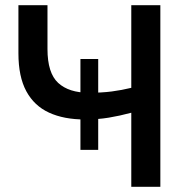

<svg xmlns="http://www.w3.org/2000/svg" viewBox="-20 -720 730 740"><path d="M290 -142.5V-492.5H358.5V-142.5ZM486 0V-285.5Q441.5 -273.5 399 -266.5Q356.5 -259.5 307.5 -259.5Q226.5 -259.5 169.2 -285.8Q112 -312 81.5 -368.2Q51 -424.5 51 -514.5V-700H163V-531Q163 -438.5 204.2 -400.5Q245.5 -362.5 323 -362.5Q372.5 -362.5 410.8 -367.5Q449 -372.5 486 -381.5V-700H598V0Z"/></svg>

Font: Geologica Cursive
Style: Regular
Weight: 400
Designer: Sindre Bremnes, Frode Helland
Foundry: Monokrom Skriftforlag AS
Version: Version 1.010;gftools[0.9.28]